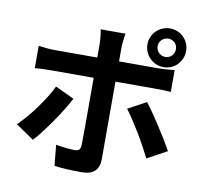

<svg xmlns="http://www.w3.org/2000/svg" viewBox="-96 -968 1191 1129"><g transform="rotate(10 500.0 -403.5)"><path d="M830 -804Q807 -804 791 -788.5Q775 -773 775 -750Q775 -727 791 -711Q807 -695 830 -695Q853 -695 868.5 -711Q884 -727 884 -750Q884 -773 868.5 -788.5Q853 -804 830 -804ZM830 -634Q806 -634 785 -643Q764 -652 748 -668Q732 -684 723 -705Q714 -726 714 -750Q714 -774 723 -795Q732 -816 748 -831.5Q764 -847 785 -856Q806 -865 830 -865Q854 -865 875 -856Q896 -847 911.5 -831.5Q927 -816 936 -795Q945 -774 945 -750Q945 -726 936 -705Q927 -684 911.5 -668Q896 -652 875 -643Q854 -634 830 -634ZM341 -359Q324 -326 299.5 -286.5Q275 -247 248 -208.5Q221 -170 195 -136Q169 -102 148 -80L40 -154Q65 -178 92 -209.5Q119 -241 144 -275.5Q169 -310 191 -345Q213 -380 228 -412ZM567 -501V-36Q567 8 542 33Q517 58 463 58Q422 58 380 56Q338 54 300 49L288 -75Q320 -69 350.5 -66Q381 -63 399 -63Q419 -63 427 -71Q435 -79 436 -99Q436 -108 436.5 -138Q437 -168 437 -209Q437 -250 437 -296Q437 -342 437 -383.5Q437 -425 437 -456.5Q437 -488 437 -500V-501H183Q160 -501 133.5 -500Q107 -499 86 -497V-630Q109 -627 134.5 -624.5Q160 -622 183 -622H437V-702Q437 -722 434 -749Q431 -776 428 -789H576Q575 -784 573.5 -773Q572 -762 570.5 -749.5Q569 -737 568 -724Q567 -711 567 -702V-622H800Q821 -622 849.5 -624Q878 -626 898 -629V-498Q875 -500 848 -500.5Q821 -501 801 -501ZM771 -415Q790 -391 813.5 -357Q837 -323 860.5 -286.5Q884 -250 905.5 -214.5Q927 -179 942 -152L824 -88Q808 -120 787.5 -157.5Q767 -195 745 -231.5Q723 -268 701.5 -300.5Q680 -333 662 -356Z"/></g></svg>

Font: SpoqaHanSans-Bold
Style: Regular
Weight: 700
Designer: [Spoqa Han Sans] Dong-huui Kim \uAE40 \uB3D9 \uD718   [Noto Sans] Ryoko NISHIZUKA \u897F \u585A \u6DBC \u5B50  (kana & i
Foundry: Spoqa (http://www.spoqa-han-sans.com)
Version: Version 2.000